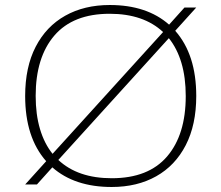

<svg xmlns="http://www.w3.org/2000/svg" viewBox="-20 -737 884 767"><path d="M418.5 -717Q566.5 -717 655.5 -638.5L717 -707H764L680 -614Q764 -519 764 -353.5Q764 -238.5 722 -157Q680 -75.5 604 -32.8Q528 10 426 10Q278 10 189 -68.5L127.5 0H80.5L164.5 -93Q80.5 -188 80.5 -353.5Q80.5 -469 122.5 -550.2Q164.5 -631.5 240.5 -674.2Q316.5 -717 418.5 -717ZM122.5 -354Q122.5 -279.5 139.8 -221.5Q157 -163.5 190 -122.5L631.5 -609Q553.5 -682 418 -682Q272 -682 197.2 -595Q122.5 -508 122.5 -354ZM426.5 -25Q573 -25 647.5 -112Q722 -199 722 -353Q722 -427.5 704.8 -485.5Q687.5 -543.5 654.5 -584.5L213 -98Q291 -25 426.5 -25Z"/></svg>

Font: Newsreader Caption ExtraLight
Style: Regular
Weight: 275
Designer: Hugues Gentile
Foundry: Production Type
Version: Version 1.001